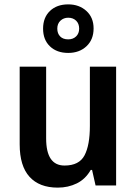

<svg xmlns="http://www.w3.org/2000/svg" viewBox="-20 -848 624 878"><path d="M511 -543V0H417L401 -71H395Q371 -29 331.5 -9.5Q292 10 244 10Q160 10 115 -39.5Q70 -89 70 -188V-543H191V-215Q191 -91 275 -91Q342 -91 366.5 -137.5Q391 -184 391 -272V-543ZM292 -606Q240 -606 208.5 -636Q177 -666 177 -717Q177 -768 208.5 -798Q240 -828 292 -828Q342 -828 375 -798Q408 -768 408 -718Q408 -667 375.5 -636.5Q343 -606 292 -606ZM292 -668Q314 -668 328 -681.5Q342 -695 342 -717Q342 -740 328 -753.5Q314 -767 292 -767Q271 -767 256.5 -753.5Q242 -740 242 -717Q242 -695 255 -681.5Q268 -668 292 -668Z"/></svg>

Font: Noto Sans SemiCondensed SemiBold
Style: Regular
Weight: 600
Width: 4
Designer: Monotype Design Team
Foundry: Monotype Imaging Inc.
Version: Version 2.013; ttfautohint (v1.8.4.7-5d5b)